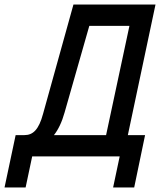

<svg xmlns="http://www.w3.org/2000/svg" viewBox="-36 -690 706 847"><path d="M288 -670 154 -188C135 -117 109 -94 72 -94H33L-16 137H77L106 0H492L463 137H556L604 -94H528L650 -670ZM202 -94C221 -118 237 -151 249 -194L358 -576H535L432 -94Z"/></svg>

Font: LT Wave Mono Medium
Style: Italic
Weight: 500
Designer: Daniel Lyons
Version: Version 2.5 (Glyphs App)